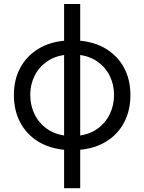

<svg xmlns="http://www.w3.org/2000/svg" viewBox="-20 -759 739 983"><path d="M313.9 8.5Q233 1.4 174 -35.3Q115.1 -72.1 83.1 -133Q51.1 -193.9 51.1 -272.7Q51.1 -350.9 83.3 -411Q115.4 -471.2 174.7 -508Q234 -544.7 315.3 -551.1H383.5Q465.2 -544.7 524.3 -508Q583.5 -471.2 615.6 -411Q647.7 -350.9 647.7 -272.7Q647.7 -193.5 615.6 -132.5Q583.5 -71.4 524.3 -34.8Q465.2 1.8 383.5 8.5ZM308.2 204.5V-738.6H390.6V204.5ZM379.3 -63.9Q436.8 -70 478.2 -99.3Q519.5 -128.6 541.7 -174Q563.9 -219.5 563.9 -272.7Q563.9 -326.3 541.7 -370.9Q519.5 -415.5 478.2 -444.2Q436.8 -473 379.3 -478.7H319.6Q262.1 -473 220.7 -444.2Q179.3 -415.5 157.1 -370.9Q134.9 -326.3 134.9 -272.7Q134.9 -219.5 157.1 -174Q179.3 -128.6 220.7 -99.3Q262.1 -70 319.6 -63.9Z"/></svg>

Font: InterMG
Style: Regular
Weight: 400
Designer: Rasmus Andersson
Foundry: rsms
Version: Version 3.019;December 26, 2023;FontCreator 15.0.0.2955 64-b